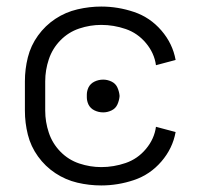

<svg xmlns="http://www.w3.org/2000/svg" viewBox="-20 -558 615 586"><path d="M295 -215Q281 -215 268.5 -221Q256 -227 250 -239Q245 -250 245 -261V-269Q245 -280 250 -291Q256 -303 268.5 -309Q281 -315 295 -315Q308 -315 320.5 -309Q333 -303 338.5 -290.5Q344 -278 345 -265Q344 -252 338.5 -239.5Q333 -227 320.5 -221Q308 -215 295 -215ZM289 8Q252 8 216 -0.5Q180 -9 149 -29.5Q118 -50 96 -80.5Q74 -111 65 -147Q56 -183 56 -220V-310Q56 -347 65 -383Q74 -419 96 -449.5Q118 -480 149 -500.5Q180 -521 216.5 -529.5Q253 -538 289 -538Q340 -538 389 -521.5Q438 -505 472.5 -465Q507 -425 516 -375L456 -359Q451 -396 425.5 -426.5Q400 -457 363.5 -469.5Q327 -482 289 -482Q255 -482 222 -471Q189 -460 164.5 -435Q140 -410 129 -377Q118 -344 118 -310V-220Q118 -186 129 -153Q140 -120 164.5 -95Q189 -70 222 -59Q255 -48 289 -48Q327 -48 363.5 -60.5Q400 -73 425.5 -103.5Q451 -134 456 -171L516 -155Q507 -105 472.5 -65Q438 -25 389 -8.5Q340 8 289 8Z"/></svg>

Font: Jozsika Light
Style: Regular
Weight: 300
Monospace: yes
Designer: Belleve Invis
Foundry: Belleve Invis
Version: 2.1.0